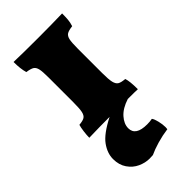

<svg xmlns="http://www.w3.org/2000/svg" viewBox="-240 -566 903 903"><g transform="rotate(-45 211.5 -115.0)"><path d="M211 100Q211 150 287 150Q306 150 321 147Q328 156 333.5 178.5Q339 201 339 220Q339 229 338 233Q301 238 265 248.5Q229 259 204 271Q194 272 181 272Q153 272 124.5 259Q96 246 77 218.5Q58 191 58 152Q58 113 85 75.5Q112 38 187 0Q118 0 50 2Q50 -15 53 -38Q56 -61 60 -74Q85 -76 96 -83Q107 -90 111 -109Q115 -128 115 -170V-333Q115 -374 111 -391Q107 -408 96.5 -415Q86 -422 59 -426Q50 -456 50 -502Q106 -500 216 -500Q301 -500 373 -502Q373 -478 371.5 -461Q370 -444 364 -426Q338 -423 327 -416Q316 -409 312 -391.5Q308 -374 308 -333V-170Q308 -128 312.5 -109Q317 -90 328 -83Q339 -76 365 -74Q373 -51 373 2Q359 1 307 1Q260 16 235.5 43.5Q211 71 211 100Z"/></g></svg>

Font: Vollkorn SC Black
Style: Regular
Weight: 900
Designer: Friedrich Althausen
Foundry: Friedrich Althausen
Version: Version 4.015